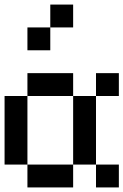

<svg xmlns="http://www.w3.org/2000/svg" viewBox="-20 -920 540 840"><path d="M0 -200V-500H100V-200ZM200 -700H100V-800H200ZM200 -800V-900H300V-800ZM400 -200H500V-100H400ZM400 -500V-200H300V-500ZM400 -600H500V-500H400ZM100 -200H300V-100H100ZM100 -500V-600H300V-500Z"/></svg>

Font: GalmuriMono9 Regular
Style: Regular
Weight: 400
Designer: Lee Minseo (quiple)
Version: Version 2.399;hotconv 1.1.1;makeotfexe 2.6.0 DEVELOPMENT